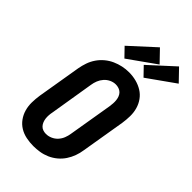

<svg xmlns="http://www.w3.org/2000/svg" viewBox="-291 -1097 1207 1207"><g transform="rotate(45 312.5 -493.0)"><path d="M256 8Q223 8 191.5 1.5Q160 -5 134 -21Q108 -37 90 -62Q72 -87 63.5 -117Q55 -147 55.5 -179.5Q56 -212 61 -245L110 -538Q115 -566 124.5 -593.5Q134 -621 151 -646Q168 -671 191.5 -690.5Q215 -710 242 -722Q269 -734 297 -740Q325 -746 354 -746Q387 -746 418 -738Q449 -730 475 -714Q501 -698 519 -673Q537 -648 545.5 -618Q554 -588 553.5 -555.5Q553 -523 548 -490L499 -197Q495 -169 485 -141.5Q475 -114 458.5 -89Q442 -64 418.5 -44.5Q395 -25 367.5 -13Q340 -1 311.5 3.5Q283 8 256 8ZM258 -102Q279 -102 299.5 -111Q320 -120 335 -136.5Q350 -153 358 -173.5Q366 -194 369 -215L418 -508Q420 -522 421 -536.5Q422 -551 420.5 -565Q419 -579 414 -592Q409 -605 399.5 -614.5Q390 -624 376.5 -628.5Q363 -633 349 -633Q328 -633 308 -623.5Q288 -614 273.5 -597.5Q259 -581 251 -561Q243 -541 240 -520L192 -227Q189 -213 188 -198.5Q187 -184 188.5 -170.5Q190 -157 195 -144Q200 -131 209 -121Q218 -111 231 -106.5Q244 -102 258 -102ZM442 -786 386 -844 550 -994 625 -916ZM272 -786 216 -844 380 -994 455 -916Z"/></g></svg>

Font: Iosevka Etoile XBdObl
Style: Regular
Weight: 800
Italic angle: -9°
Designer: Belleve Invis
Foundry: Belleve Invis
Version: Version 15.5.2; ttfautohint (v1.8.4)